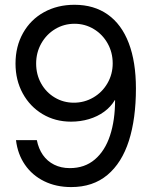

<svg xmlns="http://www.w3.org/2000/svg" viewBox="-20 -759 624 791"><path d="M45.9 -181.6H131.8Q138.7 -146.5 156.7 -120.6Q174.8 -94.7 203.1 -80.6Q231.4 -66.4 267.6 -66.4Q329.1 -66.4 370.8 -102.1Q412.6 -137.7 433.3 -200.7Q454.1 -263.7 454.1 -346.7H453.1Q436.5 -318.8 409.2 -298.8Q381.8 -278.8 346.7 -268.3Q311.5 -257.8 272.5 -257.8Q207.5 -257.8 155.5 -288.8Q103.5 -319.8 73.7 -374.3Q43.9 -428.7 43.9 -497.1Q43.9 -567.9 75 -623Q106 -678.2 161.1 -708.7Q216.3 -739.3 287.1 -739.3Q367.2 -739.3 424.1 -699Q481 -658.7 510.5 -581.3Q540 -503.9 540 -394.5Q540 -270 511 -179Q481.9 -87.9 422.4 -38.1Q362.8 11.7 273.4 11.7Q210.9 11.7 161.9 -12.5Q112.8 -36.6 82.8 -80.3Q52.7 -124 45.9 -181.6ZM444.3 -498Q444.3 -543 423.3 -580.3Q402.3 -617.7 366.2 -639.4Q330.1 -661.1 287.1 -661.1Q243.7 -661.1 207.5 -639.4Q171.4 -617.7 150.1 -580.1Q128.9 -542.5 128.9 -497.1Q128.9 -452.1 149.4 -415.3Q169.9 -378.4 205.6 -357.2Q241.2 -335.9 284.2 -335.9Q327.6 -335.9 364.5 -357.4Q401.4 -378.9 422.9 -416.3Q444.3 -453.6 444.3 -498Z"/></svg>

Font: Intratopia Thin
Style: Regular
Weight: 100
Designer: Rasmus Andersson
Foundry: rsms
Version: Version 3.000;Glyphs 3.2.3 (3260)